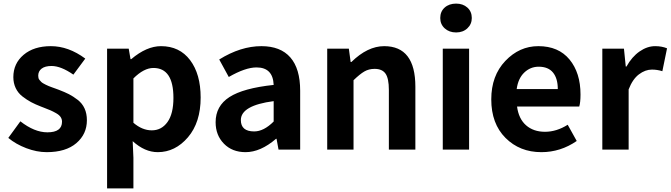

<svg xmlns="http://www.w3.org/2000/svg" viewBox="-20 -830 3720 1065"><path d="M239 14Q184 14 126 -8Q68 -30 26 -65L93 -157Q171 -96 243 -96Q324 -96 324 -155Q324 -169 316.5 -180.5Q309 -192 291.5 -202Q274 -212 260 -218Q246 -224 220 -234Q211 -237 207 -239Q176 -251 152.5 -263.5Q129 -276 104.5 -295Q80 -314 67 -341.5Q54 -369 54 -402Q54 -478 111 -526Q168 -574 262 -574Q360 -574 453 -505L387 -416Q318 -464 266 -464Q230 -464 211 -449.5Q192 -435 192 -410Q192 -403 193.5 -397Q195 -391 199.5 -386Q204 -381 208 -376.5Q212 -372 220 -367.5Q228 -363 234 -360Q240 -357 250.5 -352.5Q261 -348 267.5 -346Q274 -344 287 -339Q300 -334 306 -332Q340 -319 362.5 -307.5Q385 -296 410.5 -276.5Q436 -257 449 -228.5Q462 -200 462 -163Q462 -86 403.5 -36Q345 14 239 14Z M574 215V-560H694L704 -502H708Q793 -574 873 -574Q976 -574 1034.5 -496.5Q1093 -419 1093 -289Q1093 -151 1022.5 -68.5Q952 14 855 14Q783 14 716 -47L720 45V215ZM822 -107Q876 -107 909 -153Q942 -199 942 -287Q942 -453 831 -453Q778 -453 720 -395V-149Q769 -107 822 -107Z M1342 14Q1268 14 1222 -33Q1176 -80 1176 -152Q1176 -242 1252.5 -291.5Q1329 -341 1498 -359Q1494 -456 1403 -456Q1341 -456 1249 -403L1196 -500Q1315 -574 1430 -574Q1536 -574 1590.5 -511.5Q1645 -449 1645 -327V0H1525L1514 -60H1511Q1425 14 1342 14ZM1390 -101Q1443 -101 1498 -156V-269Q1316 -245 1316 -164Q1316 -101 1390 -101Z M1795 0V-560H1915L1925 -486H1929Q2019 -574 2111 -574Q2284 -574 2284 -349V0H2137V-331Q2137 -395 2118.5 -421.5Q2100 -448 2058 -448Q2026 -448 2001 -433.5Q1976 -419 1941 -385V0Z M2436 0V-560H2582V0ZM2422 -730Q2422 -766 2446.5 -788Q2471 -810 2510 -810Q2548 -810 2572.5 -788Q2597 -766 2597 -730Q2597 -696 2572.5 -673Q2548 -650 2510 -650Q2472 -650 2447 -672.5Q2422 -695 2422 -730Z M2983 14Q2863 14 2784 -65Q2705 -144 2705 -279Q2705 -410 2783 -492Q2861 -574 2966 -574Q3078 -574 3139 -500Q3200 -426 3200 -306Q3200 -262 3193 -239H2848Q2857 -171 2898 -135Q2939 -99 3003 -99Q3067 -99 3129 -138L3179 -48Q3089 14 2983 14ZM2846 -336H3074Q3074 -395 3047.5 -427.5Q3021 -460 2968 -460Q2922 -460 2888 -427.5Q2854 -395 2846 -336Z M3321 0V-560H3441L3451 -461H3455Q3485 -515 3527.5 -544.5Q3570 -574 3614 -574Q3651 -574 3680 -562L3654 -435Q3626 -444 3596 -444Q3559 -444 3524 -417.5Q3489 -391 3467 -334V0Z"/></svg>

Font: Noto Sans Korean Bold
Style: Bold
Weight: 700
Designer: Ryoko NISHIZUKA  (kana & ideographs); Paul D. Hunt (Latin, Greek & Cyrillic); Wenlong ZHANG  (bopomofo); Sandoll Communi
Foundry: Adobe Systems Incorporated
Version: Version 1.000;PS 1;hotconv 1.0.78;makeotf.lib2.5.61930